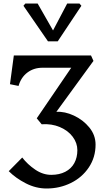

<svg xmlns="http://www.w3.org/2000/svg" viewBox="-20 -1067 606 1097"><path d="M30 -89 107 -167Q137 -128 181 -98Q225 -68 273 -68Q319 -68 353 -85.5Q387 -103 404.5 -135Q422 -167 422 -209Q422 -250 395.5 -285.5Q369 -321 322 -341Q275 -361 218 -357L190 -391L387 -680H223Q173 -680 136.5 -652.5Q100 -625 86 -576L37 -586L59 -750H500L514 -719L302 -428Q350 -431 402.5 -406.5Q455 -382 490.5 -338.5Q526 -295 526 -241Q526 -168 487.5 -110.5Q449 -53 385 -21.5Q321 10 246 10Q185 10 127.5 -19.5Q70 -49 30 -89ZM114 -1034 125 -1047H195L283 -893L364 -1047H434L445 -1034L310 -831H254Z"/></svg>

Font: TMT Limkin
Style: Regular
Weight: 400
Designer: Gabriel Drozdov
Version: Version 1.000;Glyphs 3.1.2 (3151)